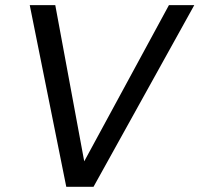

<svg xmlns="http://www.w3.org/2000/svg" viewBox="-20 -717 766 737"><path d="M234.4 0 94.2 -697.2H192.2L303.3 -97.7L628.4 -697.2H725.7L339 0Z"/></svg>

Font: Poppins Variable
Style: Italic
Weight: 100
Italic angle: -10°
Designer: Jonny Pinhorn
Foundry: Indian Type Foundry
Version: Version 6.000